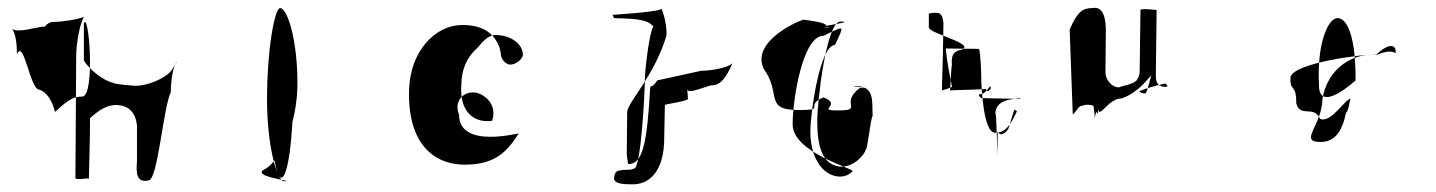

<svg xmlns="http://www.w3.org/2000/svg" viewBox="-20 -475 3731 499"><path d="M12 -400C28 -388 76 -406 97 -406C102 -414 112 -418 116 -418C141 -418 180 -424 198 -431C186 -410 178 -358 178 -328L176 -12C176 -6 214 -14 211 -10C212 -64 214 -114 214 -168C242 -193 260 -202 282 -202C312 -202 333 -184 336 -148V-56C333 -22 336 0 366 -6C390 -6 404 -194 424 -236C424 -259 428 -303 441 -316L425 -291C408 -270 362 -252 333 -252C329 -252 274 -256 274 -260C250 -264 210 -296 198 -318V-414C211 -448 228 -226 194 -224C171 -224 157 -216 123 -184C116 -212 102 -236 82 -242C58 -242 42 -376 24 -334C24 -356 22 -384 12 -400Z M670 -36C712 -62 752 -156 753 -254C754 -365 728 -454 708 -454C694 -454 674 -348 674 -216C674 -96 700 -4 718 -4C754 -4 624 -16 670 -36ZM684 -230C684 -113 694 -13 711 -13C728 -13 742 -116 742 -234C743 -349 733 -446 715 -446C696 -446 685 -348 684 -230Z M1043 -232C1042 -102 1107 -47 1188 -47C1265 -47 1297 -79 1328 -128C1329 -130 1173 -87 1173 -177C1157 -216 1191 -244 1225 -232C1257 -218 1269 -190 1259 -161C1205 -154 1174 -192 1179 -254C1179 -296 1195 -328 1221 -351C1237 -370 1251 -384 1267 -384C1309 -384 1339 -360 1339 -332C1337 -320 1321 -308 1307 -307C1297 -307 1286 -316 1282 -330C1283 -332 1279 -350 1278 -352C1265 -386 1239 -410 1181 -410C1113 -410 1043 -344 1043 -232Z M1572 -436 1576 -428C1622 -426 1662 -427 1678 -406C1667 -390 1656 -290 1656 -269C1656 -238 1646 -37 1628 -37C1615 -31 1608 -36 1592 -32C1579 -32 1576 -20 1576 -10C1579 4 1604 4 1626 4C1658 4 1702 -18 1706 -104L1708 -202C1706 -204 1768 -212 1768 -218L1766 -246C1766 -231 1785 -240 1827 -253C1852 -253 1865 -269 1884 -311C1872 -298 1825 -291 1802 -291L1688 -266C1683 -257 1676 -250 1670 -250C1662 -110 1652 -46 1612 -49C1612 -54 1608 -72 1609 -82L1610 -184C1611 -209 1681 -278 1712 -382C1714 -400 1707 -438 1698 -454C1713 -444 1554 -436 1572 -436Z M1965 -296C2012 -232 1964 -189 2056 -189C2130 -189 2068 -199 2120 -222C2171 -202 2100 -188 2156 -188C2228 -188 2160 -204 2214 -246C2262 -246 2170 -251 2206 -251C2254 -251 2246 -210 2248 -174C2242 -165 2235 -86 2230 -86C2226 -71 2197 -39 2162 -42C2116 -48 2104 -97 2104 -160C2104 -213 2128 -419 2164 -419C2212 -419 2086 -404 2122 -404C2170 -404 2086 -402 2122 -402C2151 -418 2054 -424 2070 -424C2060 -424 1930 -368 1965 -296ZM2040 -152C2040 -216 2066 -382 2120 -382C2176 -408 2176 -414 2150 -358C2112 -358 2087 -190 2086 -134C2086 -67 2116 -19 2161 -16C2176 -16 2186 -20 2196 -30C2198 -38 2040 -78 2040 -152Z M2394 -404C2394 -389 2494 -367 2486 -350C2484 -352 2482 -346 2480 -346C2458 -342 2452 -333 2454 -306C2452 -302 2450 -242 2449 -240C2451 -241 2540 -242 2542 -244C2550 -227 2555 -254 2555 -239C2555 -270 2549 -228 2524 -230C2524 -224 2528 -223 2530 -220L2633 -218C2630 -222 2622 -218 2616 -218C2586 -215 2568 -204 2567 -180C2570 -182 2572 -70 2572 -70L2573 -133C2574 -130 2578 -126 2582 -126C2588 -126 2596 -132 2601 -141L2616 -190L2623 -186C2604 -144 2590 -130 2566 -130C2536 -130 2530 -246 2530 -284C2530 -290 2528 -344 2524 -348L2438 -349C2441 -315 2448 -281 2454 -250C2460 -250 2426 -238 2428 -241C2430 -300 2431 -356 2432 -415C2429 -444 2420 -444 2394 -440Z M2760 -398 2768 -179C2768 -174 2780 -192 2778 -188C2782 -197 2790 -201 2796 -201C2802 -204 2816 -203 2822 -200C2822 -194 2826 -176 2825 -167C2832 -208 2834 -154 2834 -198C2834 -158 2858 -219 2894 -219C2912 -224 2936 -240 2952 -257L2973 -280C2970 -277 2962 -232 2956 -232C2950 -232 2944 -234 2941 -238C2966 -248 2983 -252 3008 -258C3012 -256 3014 -254 3014 -249C3014 -249 3012 -254 3012 -249C2989 -249 2984 -260 2984 -278L2986 -449C2986 -449 2944 -454 2944 -449C2944 -449 2942 -297 2942 -292C2942 -278 2940 -276 2934 -266C2920 -254 2904 -254 2888 -248C2868 -248 2853 -270 2853 -286L2854 -388C2855 -426 2848 -460 2819 -454C2794 -454 2780 -445 2760 -398Z M3334 -275C3344 -312 3521 -334 3558 -334C3592 -366 3610 -358 3607 -337C3596 -344 3579 -341 3560 -333C3488 -338 3429 -291 3417 -218C3416 -149 3354 -106 3412 -106C3448 -106 3468 -132 3478 -181C3486 -190 3486 -207 3490 -218C3475 -218 3440 -154 3411 -166C3394 -203 3360 -168 3349 -206C3349 -262 3332 -232 3334 -275ZM3408 -253C3408 -178 3503 -266 3503 -266C3504 -374 3483 -428 3456 -428C3433 -428 3402 -366 3408 -253Z"/></svg>

Font: Zinc
Style: Regular
Weight: 400
Version: Version 1